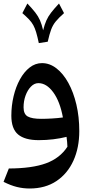

<svg xmlns="http://www.w3.org/2000/svg" viewBox="-20 -782 519 1082"><path d="M249 -546.9 198.7 -539.1Q190.9 -576.2 183.8 -599.9Q176.8 -623.5 167.5 -640.4Q158.2 -657.2 143.6 -672.6Q128.9 -688 106 -708L134.3 -762.2Q162.1 -732.9 178.7 -711.7Q195.3 -690.4 205.3 -667.7Q215.3 -645 223.1 -611.3Q231.4 -644.5 241.5 -667Q251.5 -689.5 268.1 -710.9Q284.7 -732.4 312.5 -762.2L340.8 -708Q310.5 -681.2 294.2 -661.1Q277.8 -641.1 268.3 -615.7Q258.8 -590.3 249 -546.9ZM146.5 280.3Q110.4 280.3 75.4 271.7Q40.5 263.2 0 242.7L29.8 167.5Q161.1 167 239.5 138.2Q317.9 109.4 359.9 44.9Q359.4 30.3 358.2 17.3Q356.9 4.4 355 -10.7Q320.3 -2 280.3 2.9Q240.2 7.8 198.2 7.8Q120.1 7.8 82 -24.2Q43.9 -56.2 43.9 -129.9Q43.9 -186.5 56.6 -239.7Q69.3 -293 92.5 -335Q115.7 -377 147.2 -401.6Q178.7 -426.3 216.8 -426.3Q260.3 -426.3 298.3 -396.7Q336.4 -367.2 365.2 -314.9Q394 -262.7 410.4 -193.1Q426.8 -123.5 426.8 -43.5Q426.8 50.3 393.8 123.3Q360.8 196.3 298.1 238.3Q235.4 280.3 146.5 280.3ZM334.5 -120.1Q317.9 -210.4 280 -262Q242.2 -313.5 196.3 -313.5Q173.3 -313.5 154.3 -293.9Q135.3 -274.4 124 -243.4Q112.8 -212.4 112.8 -177.2Q112.8 -138.7 136.5 -125.5Q160.2 -112.3 212.4 -112.3Q241.2 -112.3 273.7 -114.3Q306.2 -116.2 334.5 -120.1Z"/></svg>

Font: Pinar DS1 SemiBold
Style: Regular
Weight: 600
Designer: Amin Abedi
Version: Version 3.000